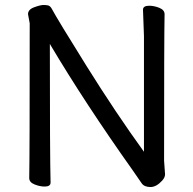

<svg xmlns="http://www.w3.org/2000/svg" viewBox="-20 -734 778 773"><path d="M585.9 19Q560.5 19 550 3.4Q539.6 -12.2 514.6 -47.9Q322.8 -317.9 180.7 -557.1Q180.7 -105 183.6 1Q183.6 17.1 159.7 17.1Q140.6 17.1 119.1 8.5Q97.7 0 97.7 -17.1Q99.6 -106 99.6 -640.1L92.8 -676.8Q92.8 -695.8 117.7 -704.8Q142.6 -713.9 154.8 -713.9Q164.6 -713.9 172.6 -712.4Q180.7 -710.9 187 -701.2Q211.9 -654.8 329.3 -466.8Q446.8 -278.8 559.6 -123V-588.9L555.7 -694.8Q555.7 -710.9 580.6 -710.9Q600.6 -710.9 621.6 -702.4Q642.6 -693.8 642.6 -676.8Q640.6 -587.9 640.6 -86.9L644.5 -32.2Q644.5 -20 633.8 -7.8Q609.9 19 585.9 19Z"/></svg>

Font: LXGW WenKai GB Screen
Style: Regular
Weight: 400
Designer: LXGW / Fontworks Inc.
Foundry: LXGW / Fontworks Inc.
Version: Version 1.321;February 19, 2024;FontCreator 14.0.0.2901 64-b